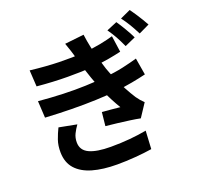

<svg xmlns="http://www.w3.org/2000/svg" viewBox="-154 -1031 1309 1266"><g transform="rotate(-20 500.0 -397.5)"><path d="M772.9 -817Q791.4 -790.1 814.9 -750.6Q838.3 -711.2 852.4 -681.2L776.8 -647.5Q757.9 -688.9 740.3 -721Q722.6 -753.1 699.1 -786ZM883 -862.1Q895.8 -844.8 911.4 -821.2Q927 -797.6 941.8 -773.3Q956.7 -749 967.1 -729.7L892.3 -693.9Q871.6 -734.4 853.2 -765.2Q834.8 -795.9 810.2 -828.8ZM127 -713.4Q237 -700.6 329.3 -698.3Q421.7 -696.1 501.2 -701.7Q569.4 -707.2 622.6 -717.7Q675.8 -728.3 714 -739.6L730.2 -625.1Q691.6 -616 641.9 -607.1Q592.2 -598.3 527.1 -592.8Q449.8 -587.2 349 -587.7Q248.2 -588.2 133.9 -598.7ZM109.2 -503.8Q199.5 -495.6 282.4 -492.7Q365.3 -489.8 438.5 -492.5Q511.6 -495.3 571.5 -500.9Q652.2 -508.1 710.3 -521.3Q768.3 -534.4 812.1 -547.1L832 -428.8Q787.2 -417.8 732.7 -407.8Q678.3 -397.9 617.2 -390.7Q554.1 -384.2 471.4 -381Q388.8 -377.8 297.6 -379.3Q206.4 -380.8 115.8 -386ZM442.8 -685.5Q435.7 -713.4 426.6 -741.1Q417.6 -768.7 407.2 -798.1L541.5 -812.9Q547.8 -765.2 557.5 -720Q567.1 -674.7 579.3 -632.9Q591.4 -591 604 -552Q616.1 -517.5 635.4 -473.9Q654.7 -430.3 677.7 -387.2Q700.7 -344.1 723.4 -309.1Q733.3 -294.7 744.1 -282.3Q754.8 -269.9 768.2 -257.2L707.8 -165.6Q679.8 -171.4 638 -177.3Q596.2 -183.2 551.8 -188.4Q507.5 -193.6 470.6 -197.3L480.6 -292.8Q511.7 -290.1 548 -286.8Q584.4 -283.6 606.2 -281.1Q566.4 -347.8 538 -411.8Q509.6 -475.7 490.9 -530.3Q478.9 -565.6 470.6 -591.3Q462.3 -617 456 -639.1Q449.8 -661.3 442.8 -685.5ZM301 -271.5Q283 -246.8 269.8 -220.2Q256.5 -193.6 256.5 -161Q256.5 -105.4 308.2 -81.1Q359.8 -56.7 459.1 -56.7Q529.7 -56.7 593.2 -62.5Q656.7 -68.3 710.1 -78.5L703.1 48.6Q651.1 56.9 586.1 62Q521.1 67.2 459.6 67.2Q359.7 67.2 287.1 46.3Q214.5 25.3 174.7 -19Q134.9 -63.4 133.4 -134.4Q132.6 -183.1 146 -221.4Q159.4 -259.6 176.9 -295.3Z"/></g></svg>

Font: Noto Sans JP
Style: Regular
Weight: 100
Designer: Ryoko NISHIZUKA 西塚涼子 (kana, bopomofo & ideographs); Paul D. Hunt (Latin, Greek & Cyrillic); Sandoll Communications 산돌커뮤니
Foundry: Adobe
Version: Version 2.004;hotconv 1.0.118;makeotfexe 2.5.65603